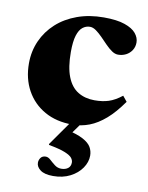

<svg xmlns="http://www.w3.org/2000/svg" viewBox="-83 -536 656 850"><g transform="rotate(10 245.0 -111.0)"><path d="M315 -476.5Q374 -476.5 409.2 -464.2Q444.5 -452 460.2 -432.8Q476 -413.5 476 -392Q476 -372 466 -356.8Q456 -341.5 439.8 -333.2Q423.5 -325 404.5 -325Q390.5 -325 376 -335Q361.5 -345 347 -360Q332.5 -375 318 -389.8Q303.5 -404.5 289.2 -414.8Q275 -425 261.5 -425Q243.5 -425 228.8 -413.5Q214 -402 205.5 -375Q197 -348 197 -300.5Q197 -232 213.8 -189.5Q230.5 -147 262.2 -127.5Q294 -108 337 -108Q373 -108 400.2 -116.8Q427.5 -125.5 459 -150L478.5 -126Q442.5 -74.5 407 -43.8Q371.5 -13 335 1Q298.5 15 259.5 15Q187 15 134 -15Q81 -45 52 -97.8Q23 -150.5 23 -219Q23 -273.5 44 -320.5Q65 -367.5 103.5 -402.5Q142 -437.5 195.8 -457Q249.5 -476.5 315 -476.5ZM214.5 254Q176 254 157.2 240Q138.5 226 138.5 207.5Q138.5 195 146 185Q153.5 175 168.5 175Q179.5 175 190.5 185.2Q201.5 195.5 214.8 205.8Q228 216 244.5 216Q263 216 274.8 207Q286.5 198 286.5 181Q286.5 170.5 278.8 160.5Q271 150.5 246.8 140.5Q222.5 130.5 173 121.5V117L272.5 -24.5H318L225 105.5L235.5 41Q287 52.5 314 67Q341 81.5 351 99Q361 116.5 361 137Q361 166 342.5 193Q324 220 291 237Q258 254 214.5 254Z"/></g></svg>

Font: Newsreader 36pt ExtraBold
Style: Regular
Weight: 800
Designer: Hugues Gentile
Foundry: Production Type
Version: Version 1.003